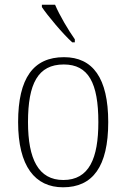

<svg xmlns="http://www.w3.org/2000/svg" viewBox="-20 -786 537 816"><path d="M287 -606H298V-619C271 -657 233 -721 214 -766H158V-756C181 -721 247 -642 287 -606ZM248 10C374 10 440 -78 440 -267C440 -455 374 -543 252 -543C122 -543 57 -454 57 -267C57 -79 129 10 248 10ZM249 -21C144 -21 99 -109 99 -267C99 -430 141 -512 251 -512C356 -512 398 -433 398 -267C398 -113 359 -21 249 -21Z"/></svg>

Font: Noto Serif Thai SemiCondensed ExtraLight
Style: Regular
Weight: 200
Width: 4
Designer: Monotype Design Team
Foundry: Monotype Imaging Inc.
Version: Version 2.002